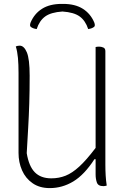

<svg xmlns="http://www.w3.org/2000/svg" viewBox="-20 -944 640 984"><path d="M235 20Q183 20 147 -5Q111 -30 93 -71Q75 -112 75 -160V-570Q75 -614 72 -647Q69 -680 61 -706Q70 -710 81 -710Q103 -710 117.5 -676Q132 -642 132 -556Q132 -477 130 -413.5Q128 -350 124.5 -290Q121 -230 117 -159Q128 -92 158.5 -61Q189 -30 243 -30Q282 -30 316 -43.5Q350 -57 386.5 -90.5Q423 -124 470 -186V-703Q474 -704 478.5 -704.5Q483 -705 488 -705Q499 -705 509.5 -700.5Q520 -696 520 -682V-100Q520 -72 521.5 -45.5Q523 -19 527 7Q518 10 510 10Q483 10 476.5 -8.5Q470 -27 470 -50V-128H464Q412 -48 355.5 -14Q299 20 235 20ZM168 -795Q147 -798 137 -807Q131 -813 137 -829Q156 -874 195.5 -899Q235 -924 296 -924H304Q365 -924 404.5 -899Q444 -874 463 -829Q469 -813 463 -807Q453 -798 432 -795Q418 -838 388.5 -859.5Q359 -881 300 -885Q241 -881 211.5 -859.5Q182 -838 168 -795Z"/></svg>

Font: Recursive Mn Csl St Lt
Style: Regular
Weight: 300
Monospace: yes
Version: Version 1.079;hotconv 1.0.112;makeotfexe 2.5.65598; ttfautoh